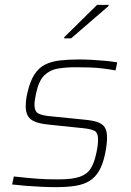

<svg xmlns="http://www.w3.org/2000/svg" viewBox="-20 -763 540 791"><path d="M211 8Q183 8 150.5 6.5Q118 5 86.5 2.5Q55 0 30 -3L37 -36Q71 -32 94.5 -30Q118 -28 137 -26.5Q156 -25 175.5 -24.5Q195 -24 221 -24Q279 -24 309.5 -35Q340 -46 354.5 -70Q369 -94 377 -133Q381 -151 382.5 -164.5Q384 -178 384 -188Q384 -217 368.5 -224.5Q353 -232 321 -235L177 -250Q128 -255 107 -271.5Q86 -288 86 -325Q86 -336 87.5 -350.5Q89 -365 93 -381Q104 -429 122 -456.5Q140 -484 166 -497Q192 -510 227 -514Q262 -518 306 -518Q330 -518 358 -516.5Q386 -515 413.5 -512.5Q441 -510 463 -506L456 -473Q428 -478 403 -481Q378 -484 352 -485Q326 -486 293 -486Q251 -486 218.5 -480.5Q186 -475 163 -453Q140 -431 129 -380Q126 -365 124 -353Q122 -341 122 -332Q122 -304 138 -295.5Q154 -287 188 -284L328 -270Q361 -267 381.5 -260Q402 -253 411.5 -238.5Q421 -224 421 -197Q421 -183 419 -165.5Q417 -148 412 -125Q403 -84 387.5 -58Q372 -32 348.5 -17.5Q325 -3 291 2.5Q257 8 211 8ZM244 -605 245 -610 380 -743H428L427 -738L273 -605Z"/></svg>

Font: Saira Thin Thin
Style: Italic
Weight: 250
Italic angle: -12°
Version: Version 1.101